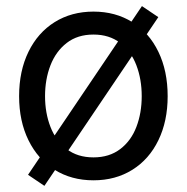

<svg xmlns="http://www.w3.org/2000/svg" viewBox="-20 -575 607 624"><path d="M71.1 -6.9 441.3 -555.2 494.5 -519.3 124.3 29ZM42.1 -262.4Q42.1 -344.3 72.5 -406.6Q102.9 -468.9 157.6 -503.1Q212.4 -537.3 283.8 -537.3Q355.3 -537.3 410 -503.1Q464.8 -468.9 494.8 -406.6Q524.9 -344.3 524.9 -262.4Q524.9 -181.3 494.8 -119.3Q464.8 -57.3 410 -23.1Q355.3 11 283.8 11Q212.4 11 157.6 -23.1Q102.9 -57.3 72.5 -119.3Q42.1 -181.3 42.1 -262.4ZM440.6 -262.4Q440.6 -317.3 423.3 -362.7Q406.1 -408.1 370.7 -435.4Q335.3 -462.7 283.8 -462.7Q232 -462.7 196.8 -435.4Q161.6 -408.1 144 -362.7Q126.4 -317.3 126.4 -262.4Q126.4 -207.9 144 -162.6Q161.6 -117.4 196.8 -90.5Q232 -63.5 283.8 -63.5Q335.3 -63.5 370.7 -90.5Q406.1 -117.4 423.3 -162.6Q440.6 -207.9 440.6 -262.4Z"/></svg>

Font: Pretendard Variable
Style: Regular
Weight: 400
Designer: Base glyphs from Inter by Rasmus Andersson; Hangul glyphs from Noto Sans CJK(Source Han Sans) by Jang Soo-young and Kang
Foundry: Kil Hyung-jin
Version: Version 1.100;FEAKit 1.0